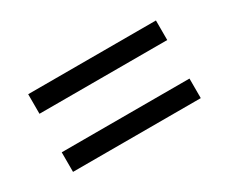

<svg xmlns="http://www.w3.org/2000/svg" viewBox="-55 -638 670 561"><g transform="rotate(-30 279.5 -357.0)"><path d="M64 -422V-488H495V-422ZM64 -226V-292H495V-226Z"/></g></svg>

Font: Noto Serif Malayalam SemiBold
Style: Regular
Weight: 600
Designer: Indian type Foundry, Jelle Bosma, Monotype Design Team
Foundry: Monotype Imaging Inc.
Version: Version 2.104; ttfautohint (v1.8.4.7-5d5b)